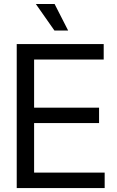

<svg xmlns="http://www.w3.org/2000/svg" viewBox="-20 -950 591 970"><path d="M64.5 0V-727.5H503.9V-649.4H152.3V-406.2H480.5V-328.1H152.3V-78.1H508.8V0ZM324.2 -795.9H254.9L161.1 -929.7H255.9Z"/></svg>

Font: Inter Tight
Style: Regular
Weight: 400
Designer: Rasmus Andersson
Foundry: rsms
Version: Version 3.002